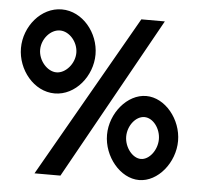

<svg xmlns="http://www.w3.org/2000/svg" viewBox="-47 -639 734 708"><g transform="rotate(5 320.0 -285.5)"><path d="M16 -436C16 -356 77 -280 154 -280C231 -280 292 -356 292 -436C292 -516 231 -591 154 -591C77 -591 16 -516 16 -436ZM87 -436C87 -476 119 -513 154 -513C189 -513 221 -476 221 -436C221 -396 188 -358 154 -358C120 -358 87 -396 87 -436ZM106 20H202L536 -580H449ZM360 -145C360 -65 422 11 492 11C562 11 623 -65 623 -145C623 -225 562 -300 492 -300C422 -300 360 -225 360 -145ZM431 -145C431 -185 460 -222 492 -222C524 -222 552 -185 552 -145C552 -105 523 -67 492 -67C461 -67 431 -105 431 -145Z"/></g></svg>

Font: Charger Pro
Style: ExBdNar
Weight: 400
Designer: Jasper
Foundry: Cannot Into Space Fonts
Version: Version 1.09